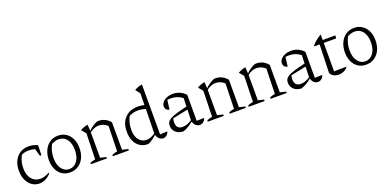

<svg xmlns="http://www.w3.org/2000/svg" viewBox="-7 -1601 4963 2460"><g transform="rotate(-20 2475.0 -371.0)"><path d="M237 7Q180 7 136 -24Q92 -55 67 -110Q42 -165 42 -237Q42 -314 70.5 -371Q99 -428 148.5 -458.5Q198 -489 262 -489Q324 -489 386 -461L382 -326H361L332 -427Q291 -439 245 -439Q195 -439 149 -417Q106 -337 106 -245Q106 -152 151.5 -99Q197 -46 268 -46Q327 -46 391 -83L396 -71Q324 7 237 7Z M655 8Q593 8 547 -22Q501 -52 475.5 -106.5Q450 -161 450 -232Q450 -308 477.5 -366Q505 -424 553.5 -456.5Q602 -489 665 -489Q727 -489 773.5 -458.5Q820 -428 846 -373.5Q872 -319 872 -247Q872 -171 844.5 -113.5Q817 -56 768 -24Q719 8 655 8ZM660 -36Q725 -36 766.5 -92Q808 -148 808 -244Q808 -336 767 -389Q726 -442 658 -442Q613 -442 560 -416Q515 -332 515 -238Q515 -145 555.5 -90.5Q596 -36 660 -36Z M938 0V-18Q952 -25 969 -30.5Q986 -36 1011 -40L1020 -392L969 -453Q1017 -482 1071 -491L1077 -406Q1105 -434 1135.5 -454.5Q1166 -475 1200 -488Q1209 -489 1220 -489Q1265 -489 1304 -470.5Q1343 -452 1376 -413V-38L1456 -19V0H1237V-18Q1251 -25 1268 -30.5Q1285 -36 1310 -40L1319 -383Q1265 -432 1201 -432Q1140 -432 1077 -385V-38L1156 -19V0Z M1867 -751 1866 -752H1867ZM1712 8Q1652 8 1607 -21.5Q1562 -51 1537 -105Q1512 -159 1512 -232Q1512 -353 1578 -421Q1644 -489 1755 -489Q1797 -489 1842 -479L1845 -636L1797 -700Q1821 -714 1846 -723.5Q1871 -733 1902 -737V-56L2002 -61Q1992 -27 1970.5 -11Q1949 5 1925 5Q1898 5 1873.5 -15Q1849 -35 1839 -73Q1814 -50 1784.5 -28.5Q1755 -7 1721 8Q1718 8 1712 8ZM1575 -237Q1575 -147 1615 -98Q1655 -49 1717 -49Q1775 -49 1836 -94L1842 -425Q1786 -442 1738 -442Q1675 -442 1618 -413Q1597 -378 1586 -332Q1575 -286 1575 -237Z M2197 10Q2133 9 2094 -27Q2055 -63 2055 -119Q2055 -147 2067.5 -167.5Q2080 -188 2111 -205Q2142 -222 2198 -239Q2254 -256 2341 -276L2345 -389Q2280 -443 2186 -443Q2164 -443 2140 -439L2124 -312Q2068 -326 2068 -376Q2068 -407 2090 -433Q2112 -459 2149 -474Q2186 -489 2232 -489Q2282 -489 2325.5 -469.5Q2369 -450 2402 -413V-59L2504 -62Q2495 -30 2472.5 -12.5Q2450 5 2423 5Q2396 5 2372 -14.5Q2348 -34 2338 -72Q2306 -45 2272.5 -24.5Q2239 -4 2197 10ZM2123 -136Q2123 -93 2144.5 -70Q2166 -47 2208 -47Q2266 -47 2335 -91L2340 -235L2131 -192Q2123 -164 2123 -136Z M2532 0V-18Q2546 -25 2563 -30.5Q2580 -36 2605 -40L2614 -392L2563 -453Q2611 -482 2665 -491L2671 -406Q2699 -434 2729.5 -454.5Q2760 -475 2794 -488Q2803 -489 2814 -489Q2859 -489 2898 -470.5Q2937 -452 2970 -413V-38L3050 -19V0H2831V-18Q2845 -25 2862 -30.5Q2879 -36 2904 -40L2913 -383Q2859 -432 2795 -432Q2734 -432 2671 -385V-38L2750 -19V0Z M3089 0V-18Q3103 -25 3120 -30.5Q3137 -36 3162 -40L3171 -392L3120 -453Q3168 -482 3222 -491L3228 -406Q3256 -434 3286.5 -454.5Q3317 -475 3351 -488Q3360 -489 3371 -489Q3416 -489 3455 -470.5Q3494 -452 3527 -413V-38L3607 -19V0H3388V-18Q3402 -25 3419 -30.5Q3436 -36 3461 -40L3470 -383Q3416 -432 3352 -432Q3291 -432 3228 -385V-38L3307 -19V0Z M3808 10Q3744 9 3705 -27Q3666 -63 3666 -119Q3666 -147 3678.5 -167.5Q3691 -188 3722 -205Q3753 -222 3809 -239Q3865 -256 3952 -276L3956 -389Q3891 -443 3797 -443Q3775 -443 3751 -439L3735 -312Q3679 -326 3679 -376Q3679 -407 3701 -433Q3723 -459 3760 -474Q3797 -489 3843 -489Q3893 -489 3936.5 -469.5Q3980 -450 4013 -413V-59L4115 -62Q4106 -30 4083.5 -12.5Q4061 5 4034 5Q4007 5 3983 -14.5Q3959 -34 3949 -72Q3917 -45 3883.5 -24.5Q3850 -4 3808 10ZM3734 -136Q3734 -93 3755.5 -70Q3777 -47 3819 -47Q3877 -47 3946 -91L3951 -235L3742 -192Q3734 -164 3734 -136Z M4273 -556V-480H4446L4442 -440H4273V-53L4444 -55Q4423 -24 4388.5 -8Q4354 8 4318 8Q4281 8 4249.5 -8Q4218 -24 4205 -56L4217 -440H4146V-454Q4173 -483 4204.5 -508.5Q4236 -534 4273 -556Z M4691 8Q4629 8 4583 -22Q4537 -52 4511.5 -106.5Q4486 -161 4486 -232Q4486 -308 4513.5 -366Q4541 -424 4589.5 -456.5Q4638 -489 4701 -489Q4763 -489 4809.5 -458.5Q4856 -428 4882 -373.5Q4908 -319 4908 -247Q4908 -171 4880.5 -113.5Q4853 -56 4804 -24Q4755 8 4691 8ZM4696 -36Q4761 -36 4802.5 -92Q4844 -148 4844 -244Q4844 -336 4803 -389Q4762 -442 4694 -442Q4649 -442 4596 -416Q4551 -332 4551 -238Q4551 -145 4591.5 -90.5Q4632 -36 4696 -36Z"/></g></svg>

Font: Piazzolla Light
Style: Regular
Weight: 300
Designer: Juan Pablo del Peral
Foundry: Huerta Tipografica
Version: Version 1.330